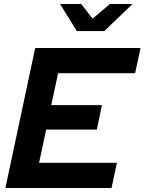

<svg xmlns="http://www.w3.org/2000/svg" viewBox="-20 -940 723 960"><path d="M7 0 156 -700H682.7L655.6 -574.1H270.6L236.2 -414.2H489.6L464.2 -292.1H210.8L175.4 -125.9H564.6L537.7 0ZM364.1 -784.8 280.2 -919.9H386.2L442.7 -846.6L529.7 -919.9H642.4L501.8 -784.8Z"/></svg>

Font: Red Hat Display VF
Style: Italic
Weight: 300
Italic angle: -12°
Designer: Pentagram, MCKL
Foundry: Pentagram, MCKL
Version: Version 1.023